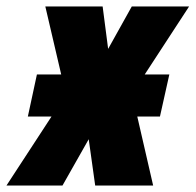

<svg xmlns="http://www.w3.org/2000/svg" viewBox="-73 -573 604 593"><path d="M-53 0H120L201 -143L221 0H400L351 -213H421L450 -343H374L511 -553H334L261 -422L244 -553H67L116 -343H41L13 -213H86Z"/></svg>

Font: Noto Sans UI Condensed Black
Style: Italic
Weight: 900
Width: 3
Italic angle: -192°
Designer: Monotype Design Team
Foundry: Monotype Imaging Inc.
Version: Version 1.901